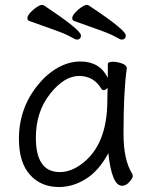

<svg xmlns="http://www.w3.org/2000/svg" viewBox="-20 -733 615 771"><path d="M217 18Q144 18 100 -31.5Q56 -81 56 -175Q56 -300 134 -394Q169 -437 213 -461.5Q257 -486 303 -486Q381 -486 413 -420V-475Q413 -485 432 -485Q451 -485 470 -478Q489 -471 489 -459V-457Q476 -368 476 -195Q476 -90 511 -35Q513 -31 513 -24.5Q513 -18 499.5 -2.5Q486 13 470 13Q429 13 415 -118Q378 -48 325.5 -15Q273 18 217 18ZM220 -42Q264 -42 307 -74Q411 -150 411 -330Q411 -355 412 -380Q403 -371 397 -371Q391 -371 388 -375Q357 -428 297.5 -428Q238 -428 181 -356Q124 -284 124 -180Q124 -42 220 -42ZM288 -574Q283 -574 263 -585.5Q243 -597 195 -614Q147 -631 97 -649Q90 -652 90 -660.5Q90 -669 101 -681.5Q112 -694 126 -703.5Q140 -713 146.5 -713Q153 -713 155 -712Q305 -613 305 -591Q305 -574 288 -574ZM468 -574Q463 -574 443 -585.5Q423 -597 375 -614Q327 -631 277 -649Q270 -652 270 -660.5Q270 -669 281 -681.5Q292 -694 306 -703.5Q320 -713 326.5 -713Q333 -713 335 -712Q485 -613 485 -591Q485 -574 468 -574Z"/></svg>

Font: LXGW Bright TC
Style: Regular
Weight: 400
Designer: Christian Thalmann (Catharsis Fonts)
Foundry: LXGW / Christian Thalmann (Catharsis Fonts) / Fontworks Inc.
Version: Version 5.501